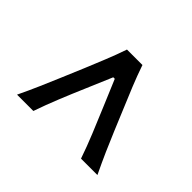

<svg xmlns="http://www.w3.org/2000/svg" viewBox="-114 -733 832 832"><g transform="rotate(-45 302.0 -316.5)"><path d="M64.5 -70.3V-170.9Q120.1 -189.9 177.7 -213.6Q235.4 -237.3 292 -261.2L412.6 -312V-321.3L292 -372.6Q235.4 -397 177.7 -420.4Q120.1 -443.8 64.5 -462.9V-563Q114.3 -539.1 161.6 -518.6Q209 -498 250.5 -480.5L355 -436.5Q395.5 -419.9 442.6 -400.6Q489.7 -381.3 539.6 -364.3V-269.5Q489.7 -252.4 442.6 -233.2Q395.5 -213.9 355 -196.8L250.5 -153.3Q209 -136.2 161.6 -115.2Q114.3 -94.2 64.5 -70.3Z"/></g></svg>

Font: Pinar Medium
Style: Regular
Weight: 500
Designer: Amin Abedi
Version: Version 3.000